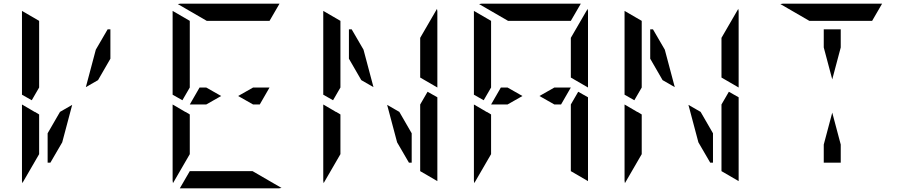

<svg xmlns="http://www.w3.org/2000/svg" viewBox="-20 -1020 4936 1040"><path d="M99 -507V-959Q99 -959 99 -961L192 -907V-905V-895V-861V-782V-578V-546L152 -477ZM192 -218V-185L101 -28Q99 -36 99 -41V-454L147 -426L169 -413V-414L192 -400ZM445 -548 499 -751 563 -861H578V-702L511 -586ZM371 -452 317 -249 253 -139H238V-298L305 -414Z M1351 -546H1440L1387 -454H1351L1270 -500ZM1097 -454H1054H1008L1061 -546H1097L1178 -500ZM915 -507V-959Q915 -959 915 -961L1008 -907V-905V-895V-861V-782V-578V-546L968 -477ZM1008 -218V-185L917 -28Q915 -36 915 -41V-454L963 -426L985 -413V-414L1008 -400ZM1348 -93 1505 -2Q1497 0 1492 0H956Q956 0 954 0L1008 -93H1011H1042H1178H1270ZM1100 -907 943 -998Q951 -1000 956 -1000H1492Q1492 -1000 1494 -1000L1440 -907H1437H1406H1270H1178Z M2256 -782V-815L2347 -972Q2349 -964 2349 -959V-546L2256 -600V-607ZM1870 -861H1885L1949 -751L2003 -548L1937 -586L1870 -702ZM2349 -493V-41Q2349 -41 2349 -39L2256 -93V-95V-103V-139V-218V-454L2296 -523ZM1731 -507V-959Q1731 -959 1731 -961L1824 -907V-905V-895V-861V-782V-578V-546L1784 -477ZM1824 -218V-185L1733 -28Q1731 -36 1731 -41V-454L1779 -426L1801 -413V-414L1824 -400ZM2210 -298V-139H2195L2131 -249L2077 -452L2143 -414Z M3072 -782V-815L3163 -972Q3165 -964 3165 -959V-546L3072 -600V-607ZM2983 -546H3072L3019 -454H2983L2902 -500ZM2729 -454H2686H2640L2693 -546H2729L2810 -500ZM3165 -493V-41Q3165 -41 3165 -39L3072 -93V-95V-103V-139V-218V-454L3112 -523ZM2547 -507V-959Q2547 -959 2547 -961L2640 -907V-905V-895V-861V-782V-578V-546L2600 -477ZM2640 -218V-185L2549 -28Q2547 -36 2547 -41V-454L2595 -426L2617 -413V-414L2640 -400ZM2732 -907 2575 -998Q2583 -1000 2588 -1000H3124Q3124 -1000 3126 -1000L3072 -907H3069H3038H2902H2810Z M3888 -782V-815L3979 -972Q3981 -964 3981 -959V-546L3888 -600V-607ZM3502 -861H3517L3581 -751L3635 -548L3569 -586L3502 -702ZM3981 -493V-41Q3981 -41 3981 -39L3888 -93V-95V-103V-139V-218V-454L3928 -523ZM3363 -507V-959Q3363 -959 3363 -961L3456 -907V-905V-895V-861V-782V-578V-546L3416 -477ZM3456 -218V-185L3365 -28Q3363 -36 3363 -41V-454L3411 -426L3433 -413V-414L3456 -400ZM3842 -298V-139H3827L3763 -249L3709 -452L3775 -414Z M4442 -763V-861H4534V-763L4488 -590ZM4364 -907 4207 -998Q4215 -1000 4220 -1000H4756Q4756 -1000 4758 -1000L4704 -907H4701H4670H4534H4442ZM4534 -237V-139H4442V-237L4488 -410Z"/></svg>

Font: DSEG14 Modern Mini
Style: Regular
Weight: 400
Designer: Keshikan(Twitter:@keshinomi_88pro)
Version: Version 0.46